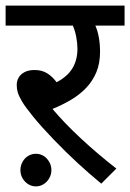

<svg xmlns="http://www.w3.org/2000/svg" viewBox="-20 -642 464 684"><path d="M163.1 -36.1Q163.1 -20 155 -6.3Q147 7.3 134.5 14.6Q122.1 22 107.9 22Q93.3 22 80.8 14.4Q68.4 6.8 60.5 -6.6Q52.7 -20 52.7 -36.1Q52.7 -51.8 60.3 -65.4Q67.9 -79.1 80.6 -86.7Q93.3 -94.2 107.9 -94.2Q122.6 -94.2 135 -86.7Q147.5 -79.1 155.3 -65.4Q163.1 -51.8 163.1 -36.1ZM423.8 -550.8H319.8Q336.4 -512.2 336.4 -457.5Q336.4 -416.5 323.5 -385.3Q310.5 -354 287.8 -329.8Q265.1 -305.7 234.1 -287.1Q203.1 -268.6 167 -253.9Q207.5 -205.6 266.8 -150.1Q326.2 -94.7 394.5 -41.5L340.8 12.2Q299.3 -22 256.8 -61Q214.4 -100.1 170.7 -145.5Q127 -190.9 98.4 -226.1Q69.8 -261.2 58.3 -280.8Q46.9 -300.3 43.2 -313Q39.6 -325.7 39.6 -339.8Q39.6 -353 46.1 -365Q52.7 -377 67.1 -384.8Q81.5 -392.6 103.5 -392.6Q128.9 -392.6 147.7 -381.1Q166.5 -369.6 181.6 -349.1Q220.2 -369.1 238 -398.7Q255.9 -428.2 255.9 -468.3Q255.9 -487.8 251.5 -511Q247.1 -534.2 239.3 -550.8H0V-622.1H423.8Z"/></svg>

Font: NotoSans
Style: Regular
Weight: 400
Designer: Monotype Design team
Foundry: Monotype Imaging Inc.
Version: Version 1.04; ttfautohint (v1.4.1)